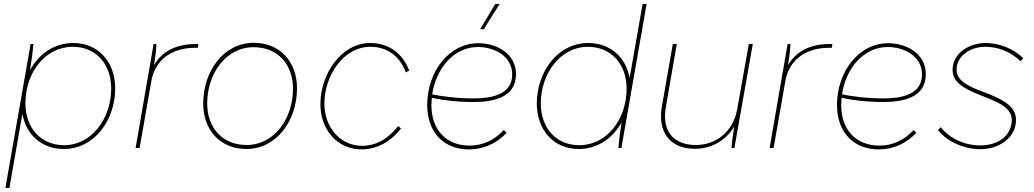

<svg xmlns="http://www.w3.org/2000/svg" viewBox="-20 -740 5169 960"><path d="M7 200H27L92 -171C110 -67 188 5 299 5C453 5 556 -141 556 -298C556 -428 473 -525 347 -525C249 -525 174 -469 130 -389C135 -420 143 -471 147 -520H133ZM301 -14C182 -14 107 -103 107 -223C107 -376 205 -506 344 -506C461 -506 536 -418 536 -297C536 -148 438 -14 301 -14Z M658 0H678L737 -336C756 -443 842 -501 954 -501H969L972 -520H960C867 -520 793 -488 750 -414C757 -456 762 -498 762 -520H748Z M1212 5C1363 5 1465 -137 1465 -299C1465 -432 1379 -526 1249 -526C1098 -526 996 -384 996 -222C996 -89 1082 5 1212 5ZM1213 -15C1091 -15 1016 -102 1016 -223C1016 -371 1109 -504 1248 -504C1370 -504 1445 -417 1445 -296C1445 -148 1352 -15 1213 -15Z M1788 7C1863 7 1934 -31 1985 -98L1971 -110C1921 -46 1860 -11 1791 -11C1680 -11 1602 -104 1602 -223C1602 -359 1695 -506 1832 -506C1917 -506 1979 -459 2009 -378L2026 -387C1995 -471 1925 -525 1832 -525C1686 -525 1582 -370 1582 -219C1582 -91 1667 7 1788 7Z M2325 7C2397 7 2462 -22 2513 -76L2499 -90C2452 -39 2394 -12 2328 -12C2214 -12 2137 -88 2137 -215L2139 -251C2188 -240 2260 -230 2348 -230C2447 -230 2560 -252 2560 -369C2560 -473 2462 -524 2372 -524C2225 -524 2116 -382 2116 -215C2116 -77 2200 7 2325 7ZM2399 -594 2478 -720H2456L2381 -594ZM2141 -268C2160 -397 2248 -505 2370 -505C2449 -505 2541 -461 2541 -368C2541 -264 2433 -248 2348 -248C2260 -248 2187 -259 2141 -268Z M3072 0H3087L3213 -720H3193L3128 -350C3110 -453 3032 -525 2921 -525C2767 -525 2664 -379 2664 -222C2664 -92 2747 5 2873 5C2970 5 3044 -50 3088 -128C3079 -75 3074 -25 3072 0ZM2919 -506C3038 -506 3113 -417 3113 -297C3113 -144 3015 -14 2876 -14C2759 -14 2684 -102 2684 -223C2684 -372 2782 -506 2919 -506Z M3455 4C3539 4 3610 -39 3651 -107C3644 -62 3639 -26 3638 0H3652L3744 -520H3724L3666 -194C3646 -82 3561 -15 3459 -15C3344 -15 3289 -88 3309 -203L3364 -520H3344L3289 -205C3269 -88 3322 4 3455 4Z M3828 0H3848L3907 -336C3926 -443 4012 -501 4124 -501H4139L4142 -520H4130C4037 -520 3963 -488 3920 -414C3927 -456 3932 -498 3932 -520H3918Z M4374 7C4446 7 4511 -22 4562 -76L4548 -90C4501 -39 4443 -12 4377 -12C4263 -12 4186 -88 4186 -215L4188 -251C4237 -240 4309 -230 4397 -230C4496 -230 4609 -252 4609 -369C4609 -473 4511 -524 4421 -524C4274 -524 4165 -382 4165 -215C4165 -77 4249 7 4374 7ZM4190 -268C4209 -397 4297 -505 4419 -505C4498 -505 4590 -461 4590 -368C4590 -264 4482 -248 4397 -248C4309 -248 4236 -259 4190 -268Z M4880 6C4983 6 5060 -57 5060 -140C5060 -200 5014 -237 4900 -279C4801 -315 4763 -345 4763 -392C4763 -458 4828 -506 4907 -506C4971 -506 5032 -482 5083 -434L5096 -449C5050 -495 4978 -525 4909 -525C4824 -525 4743 -473 4743 -391C4743 -336 4783 -302 4887 -262C4979 -227 5041 -198 5039 -137C5036 -60 4970 -13 4881 -13C4803 -13 4729 -47 4684 -104L4670 -90C4715 -31 4803 6 4880 6Z"/></svg>

Font: Fixel Text 20240404 Thin
Style: Italic
Weight: 100
Width: 4
Italic angle: -10°
Designer: AlfaBravo + MacPaw
Foundry: Kyrylo Tkachov, Marchela Mozhyna, Serhii Makarenko, Maria Weinstein, Zakhar Kryvoshyya
Version: Version 1.211;Glyphs 3.2 (3225)